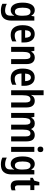

<svg xmlns="http://www.w3.org/2000/svg" viewBox="1706 -2506 1040 4493"><g transform="rotate(90 2226.5 -260.0)"><path d="M218 -553Q261 -553 292.5 -534Q324 -515 347 -473H353L365 -543H463V-9Q463 112 407 176Q351 240 229 240Q138 240 70 205V102Q147 141 226 141Q284 141 315.5 112Q347 83 347 18V4Q347 -11 348 -32.5Q349 -54 351 -73H347Q324 -31 292 -10.5Q260 10 215 10Q134 10 88 -62.5Q42 -135 42 -269Q42 -405 89 -479Q136 -553 218 -553ZM250 -454Q160 -454 160 -267Q160 -176 183 -132Q206 -88 252 -88Q349 -88 349 -249V-274Q349 -368 325.5 -411Q302 -454 250 -454Z M777 -552Q872 -552 923 -485.5Q974 -419 974 -308V-242H686Q689 -84 808 -84Q847 -84 880 -93Q913 -102 949 -123V-27Q883 10 795 10Q683 10 626.5 -64.5Q570 -139 570 -268Q570 -406 624 -479Q678 -552 777 -552ZM779 -462Q738 -462 714.5 -429Q691 -396 687 -327H864Q864 -386 843 -424Q822 -462 779 -462Z M1325 -553Q1399 -553 1439.5 -505Q1480 -457 1480 -360V0H1364V-331Q1364 -391 1347.5 -421.5Q1331 -452 1292 -452Q1237 -452 1215.5 -408Q1194 -364 1194 -268V0H1078V-543H1169L1184 -471H1190Q1210 -511 1245 -532Q1280 -553 1325 -553Z M1792 -552Q1887 -552 1938 -485.5Q1989 -419 1989 -308V-242H1701Q1704 -84 1823 -84Q1862 -84 1895 -93Q1928 -102 1964 -123V-27Q1898 10 1810 10Q1698 10 1641.5 -64.5Q1585 -139 1585 -268Q1585 -406 1639 -479Q1693 -552 1792 -552ZM1794 -462Q1753 -462 1729.5 -429Q1706 -396 1702 -327H1879Q1879 -386 1858 -424Q1837 -462 1794 -462Z M2209 -576Q2209 -518 2201 -472H2208Q2227 -512 2261 -532.5Q2295 -553 2339 -553Q2415 -553 2455 -504Q2495 -455 2495 -360V0H2379V-331Q2379 -393 2362 -422.5Q2345 -452 2308 -452Q2252 -452 2230.5 -406.5Q2209 -361 2209 -268V0H2093V-760H2209Z M3139 -553Q3214 -553 3251.5 -505.5Q3289 -458 3289 -358V0H3173V-330Q3173 -394 3155.5 -423Q3138 -452 3104 -452Q3054 -452 3034 -409.5Q3014 -367 3014 -283V0H2898V-331Q2898 -394 2881 -423Q2864 -452 2829 -452Q2776 -452 2757.5 -403.5Q2739 -355 2739 -267V0H2623V-543H2714L2729 -472H2735Q2753 -512 2787.5 -532.5Q2822 -553 2869 -553Q2920 -553 2951.5 -530.5Q2983 -508 2997 -471H3004Q3046 -553 3139 -553Z M3476 -753Q3540 -753 3540 -685Q3540 -651 3523 -634.5Q3506 -618 3476 -618Q3446 -618 3428.5 -634.5Q3411 -651 3411 -685Q3411 -753 3476 -753ZM3534 -543V0H3417V-543Z M3817 -553Q3860 -553 3891.5 -534Q3923 -515 3946 -473H3952L3964 -543H4062V-9Q4062 112 4006 176Q3950 240 3828 240Q3737 240 3669 205V102Q3746 141 3825 141Q3883 141 3914.5 112Q3946 83 3946 18V4Q3946 -11 3947 -32.5Q3948 -54 3950 -73H3946Q3923 -31 3891 -10.5Q3859 10 3814 10Q3733 10 3687 -62.5Q3641 -135 3641 -269Q3641 -405 3688 -479Q3735 -553 3817 -553ZM3849 -454Q3759 -454 3759 -267Q3759 -176 3782 -132Q3805 -88 3851 -88Q3948 -88 3948 -249V-274Q3948 -368 3924.5 -411Q3901 -454 3849 -454Z M4371 -89Q4386 -89 4402.5 -93Q4419 -97 4435 -103V-12Q4414 -2 4389.5 4Q4365 10 4336 10Q4270 10 4235.5 -29Q4201 -68 4201 -156V-449H4142V-508L4208 -542L4240 -660H4317V-543H4428V-449H4317V-163Q4317 -89 4371 -89Z"/></g></svg>

Font: Noto Sans Hebrew Condensed SemiBold
Style: Regular
Weight: 600
Width: 3
Designer: Monotype Design Team
Foundry: Monotype Imaging Inc.
Version: Version 2.004; ttfautohint (v1.8.4.7-5d5b)